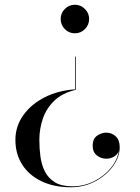

<svg xmlns="http://www.w3.org/2000/svg" viewBox="-20 -550 590 810"><path d="M299.5 -171Q243.5 -158 209.8 -125.8Q176 -93.5 161 -50Q146 -6.5 146 40Q146 75.5 150.5 110Q155 144.5 169.2 173Q183.5 201.5 211.2 218.8Q239 236 285.5 236Q335 236 377.5 214.2Q420 192.5 447.8 158.5Q475.5 124.5 481 87Q475.5 102.5 460.5 111Q445.5 119.5 428 119.5Q406 119.5 388.5 105.5Q371 91.5 371 65Q371 35 390 22.2Q409 9.5 428 9.5Q451 9.5 468 25Q485 40.5 485 71Q485 112 457 150.8Q429 189.5 382 214.8Q335 240 279 240Q208.5 240 155.8 215Q103 190 74 145Q45 100 45 40Q45 -17.5 78.5 -64.2Q112 -111 169 -139.8Q226 -168.5 296.5 -173V-311H299.5ZM356 -470Q356 -445 338.2 -427.2Q320.5 -409.5 296 -409.5Q271 -409.5 253.5 -427.2Q236 -445 236 -470Q236 -494.5 253.5 -512.2Q271 -530 296 -530Q320.5 -530 338.2 -512.2Q356 -494.5 356 -470Z"/></svg>

Font: Bodoni* 72pt
Style: Regular
Weight: 400
Version: Version 2.3